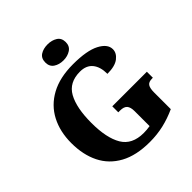

<svg xmlns="http://www.w3.org/2000/svg" viewBox="-248 -1108 1288 1288"><g transform="rotate(-45 396.0 -464.5)"><path d="M433 10Q305 10 221 -36Q137 -82 96 -164.5Q55 -247 55 -358Q55 -466 98 -548.5Q141 -631 226 -677.5Q311 -724 437 -724Q567 -724 632.5 -690Q698 -656 698 -606Q698 -570 663 -542.5Q628 -515 555 -515Q555 -582 524.5 -619Q494 -656 435 -656Q332 -656 289 -578.5Q246 -501 246 -358Q246 -215 291.5 -138.5Q337 -62 447 -62Q476 -62 507 -67V-209Q507 -247 492 -264Q477 -281 441 -281H424V-338H752V-281H744Q712 -281 700 -263.5Q688 -246 688 -205V-47Q627 -19 564.5 -4.5Q502 10 433 10ZM411 -787Q370 -787 342 -806Q314 -825 314 -863Q314 -903 342 -921Q370 -939 411 -939Q450 -939 479 -921Q508 -903 508 -863Q508 -825 479 -806Q450 -787 411 -787Z"/></g></svg>

Font: Noto Serif Devanagari ExtraBold
Style: Regular
Weight: 800
Designer: Universal Thirst, Indian Type Foundry and the Monotype Design Team
Foundry: Monotype Imaging Inc.
Version: Version 2.004; ttfautohint (v1.8.4.7-5d5b)